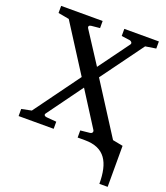

<svg xmlns="http://www.w3.org/2000/svg" viewBox="-156 -778 946 1091"><g transform="rotate(20 316.5 -233.0)"><path d="M573 205H624V-43L562 -55L365 -363L551 -618L615 -628V-671H406V-628L457 -621C465 -620 476 -610 469 -600L334 -415L212 -603C205 -614 211 -622 224 -623L275 -628V-671H24V-628L90 -616L272 -331L71 -55L11 -43V0H223V-43L163 -48C151 -49 143 -57 151 -67L305 -279L438 -70C444 -58 435 -50 426 -49L368 -43V0H412C533 0 574 76 574 205Z"/></g></svg>

Font: Veleka
Style: Regular
Weight: 400
Designer: Stefan Peev, Context Ltd, 2016; SIL International, 1997-2014.
Foundry: Stefan Peev, Context Ltd, 2016
Version: Version 1.000